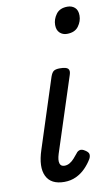

<svg xmlns="http://www.w3.org/2000/svg" viewBox="-91 -842 530 905"><g transform="rotate(-10 174.0 -389.5)"><path d="M142 16Q78 16 56.5 -28.5Q35 -73 61 -152L168 -483Q175 -503 184.5 -509Q194 -515 213 -515Q244 -515 252.5 -505.5Q261 -496 254 -476L138 -119Q129 -90 133.5 -74.5Q138 -59 156 -59Q169 -59 181 -66Q193 -73 203 -84.5Q213 -96 222 -107Q228 -116 238.5 -119Q249 -122 264 -112Q280 -102 281 -91.5Q282 -81 276 -70Q263 -48 243.5 -28Q224 -8 198.5 4Q173 16 142 16ZM275 -669Q255 -669 241 -682Q227 -695 227 -720Q227 -747 244.5 -771Q262 -795 299 -795Q320 -795 334 -782.5Q348 -770 348 -744Q348 -717 330.5 -693Q313 -669 275 -669Z"/></g></svg>

Font: Playwrite NO
Style: Regular
Weight: 400
Designer: Veronika Burian, José Scaglione
Foundry: TypeTogether
Version: Version 1.002